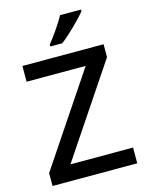

<svg xmlns="http://www.w3.org/2000/svg" viewBox="-136 -1024 852 1108"><g transform="rotate(-15 289.5 -470.5)"><path d="M459 -931V-941H334C310 -896 263 -830 233 -793V-781H304C352 -817 430 -894 459 -931ZM543 0V-94H169L533 -637V-714H48V-620H401L37 -77V0Z"/></g></svg>

Font: Noto Sans Canadian Aboriginal Medium
Style: Regular
Weight: 500
Designer: Monotype Design Team, Typotheque's Kevin King
Foundry: Monotype Imaging Inc.
Version: Version 2.004